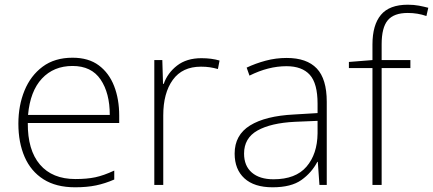

<svg xmlns="http://www.w3.org/2000/svg" viewBox="-20 -785 1838 815"><path d="M288 -540Q356 -540 399.5 -507.5Q443 -475 464.5 -419.5Q486 -364 486 -294V-263H98Q97 -148 149.5 -86.5Q202 -25 300 -25Q349 -25 384.5 -32.5Q420 -40 465 -61V-23Q426 -6 387.5 2Q349 10 299 10Q218 10 164.5 -24Q111 -58 84.5 -119Q58 -180 58 -260Q58 -337 84 -400.5Q110 -464 161 -502Q212 -540 288 -540ZM288 -505Q208 -505 158 -451.5Q108 -398 99 -297H446Q446 -390 407 -447.5Q368 -505 288 -505Z M835 -538Q857 -538 876 -535.5Q895 -533 912 -528L905 -492Q887 -497 870.5 -499.5Q854 -502 833 -502Q754 -502 713.5 -446Q673 -390 673 -295V0H635V-530H669L672 -429H675Q691 -475 731.5 -506.5Q772 -538 835 -538Z M1197 -539Q1282 -539 1324.5 -494.5Q1367 -450 1367 -353V0H1336L1329 -98H1327Q1303 -52 1259.5 -21Q1216 10 1137 10Q1059 10 1017.5 -28Q976 -66 976 -133Q976 -212 1041.5 -252.5Q1107 -293 1228 -299L1328 -305V-345Q1328 -431 1295 -467.5Q1262 -504 1196 -504Q1119 -504 1039 -464L1027 -498Q1065 -516 1108 -527.5Q1151 -539 1197 -539ZM1232 -268Q1130 -263 1073 -231Q1016 -199 1016 -133Q1016 -81 1049 -52.5Q1082 -24 1141 -24Q1235 -24 1281 -77.5Q1327 -131 1328 -219V-272Z M1722 -496H1600V0H1561V-496H1461V-522L1561 -530V-596Q1561 -679 1597 -722Q1633 -765 1711 -765Q1737 -765 1758 -761Q1779 -757 1798 -752L1790 -717Q1753 -730 1711 -730Q1652 -730 1626 -699Q1600 -668 1600 -597V-530H1722Z"/></svg>

Font: Noto Sans Thai ExtraLight
Style: Regular
Weight: 200
Designer: Monotype Design Team
Foundry: Monotype Imaging Inc.
Version: Version 2.001; ttfautohint (v1.8.4.7-5d5b)